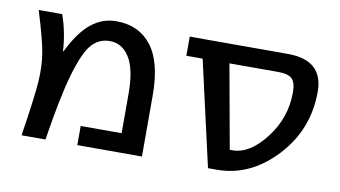

<svg xmlns="http://www.w3.org/2000/svg" viewBox="-59 -660 1397 790"><g transform="rotate(10 639.0 -265.0)"><path d="M175 -370H177Q218 -454 265 -492Q312 -530 370 -530Q465 -530 517.5 -462Q570 -394 570 -255V0H300V-80H471V-245Q471 -346 440.5 -395.5Q410 -445 358 -445Q313 -445 282.5 -411Q252 -377 223.5 -279.5Q195 -182 167 0H67Q93 -168 97 -230.5Q101 -293 92.5 -346.5Q84 -400 47 -520H145Q170 -451 175 -370Z M746 -440H678V-520H1088Q1236 -520 1236 -388Q1236 -229 1129 -114.5Q1022 0 883 0H846ZM858 -440 921 -90H933Q1004 -90 1070 -175.5Q1136 -261 1136 -368Q1136 -409 1119.5 -424.5Q1103 -440 1063 -440Z"/></g></svg>

Font: Mplus 1p Medium
Style: Regular
Weight: 500
Version: Version 1.061